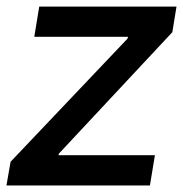

<svg xmlns="http://www.w3.org/2000/svg" viewBox="-26 -566 559 586"><path d="M-6.3 0 6.3 -72.3 363.3 -448.2 364.7 -453.6H78.6L93.8 -545.9H512.7L500 -467.8L154.3 -97.7L152.3 -92.3H446.8L431.6 0Z"/></svg>

Font: Inter Tight Medium
Style: Italic
Weight: 500
Italic angle: -9.39999°
Designer: Rasmus Andersson
Foundry: rsms
Version: Version 3.004